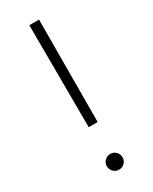

<svg xmlns="http://www.w3.org/2000/svg" viewBox="-192 -775 660 827"><g transform="rotate(-30 138.0 -362.0)"><path d="M115.7 -219.2 113.8 -727.5H162.1L160.2 -219.2ZM138.2 4.9Q122.1 4.9 110.6 -6.6Q99.1 -18.1 99.1 -34.2Q99.1 -50.3 110.6 -61.8Q122.1 -73.2 138.2 -73.2Q154.3 -73.2 165.8 -61.8Q177.2 -50.3 177.2 -33.7Q177.2 -18.1 165.8 -6.6Q154.3 4.9 138.2 4.9Z"/></g></svg>

Font: Inter ExtraLight
Style: Regular
Weight: 250
Designer: Rasmus Andersson
Foundry: rsms
Version: Version 4.001;git-66647c0bb